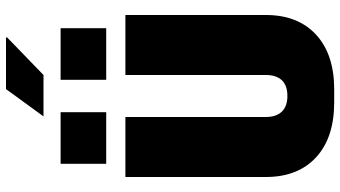

<svg xmlns="http://www.w3.org/2000/svg" viewBox="-267 -857 1134 640"><g transform="rotate(-90 300.0 -537.0)"><path d="M279 10Q161 10 95.5 -50.5Q30 -111 30 -218V-686H230V-218Q230 -183 248 -164.5Q266 -146 300 -146Q335 -146 352.5 -164.5Q370 -183 370 -218V-686H570V-218Q570 -111 504.5 -50.5Q439 10 322 10ZM232 -959 323 -1084H494L496 -1081L370 -959ZM74 -750V-902H246V-750ZM354 -750V-902H526V-750Z"/></g></svg>

Font: Chivo Mono Black
Style: Regular
Weight: 900
Designer: Hector Gatti
Foundry: Omnibus-Type
Version: Version 1.008